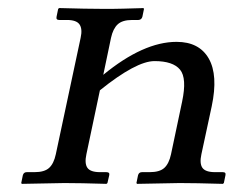

<svg xmlns="http://www.w3.org/2000/svg" viewBox="-20 -451 583 472"><path d="M192.4 -71.8Q187.5 -49.3 194.8 -38.6Q202.1 -27.8 226.1 -27.8H241.2Q250.5 -27.8 248.5 -20L244.1 -1L241.7 1Q177.2 -1 138.2 -1L33.7 1L32.2 -1L36.1 -20Q38.1 -27.8 45.9 -27.8H64.9Q89.4 -27.8 100.8 -38.3Q112.3 -48.8 117.2 -71.8L178.2 -357.9Q183.1 -379.9 175.5 -390.9Q168 -401.9 144.5 -401.9H125.5Q117.2 -401.9 119.1 -410.2L123 -429.2L125.5 -431.2Q193.4 -429.2 232.4 -429.2Q242.7 -429.2 256.6 -429.2Q270.5 -429.2 283.4 -429.7Q296.4 -430.2 307.6 -430.4Q318.8 -430.7 325.9 -430.9Q333 -431.2 332.5 -431.2L334 -429.2L330.1 -410.2Q328.1 -402.3 320.3 -401.9H305.2Q280.8 -401.9 269.3 -391.1Q257.8 -380.4 252.9 -357.9L233.9 -267.1Q332.5 -348.1 414.1 -348.1Q469.7 -348.1 493.2 -307.1Q516.6 -266.1 500.5 -189.9L475.1 -71.8Q470.2 -49.3 477.5 -38.6Q484.9 -27.8 508.8 -27.8H527.8Q536.1 -27.8 534.2 -20L530.3 -1L527.8 1Q460 -1 421.4 -1L316.9 1L315.4 -1L319.3 -20Q321.3 -27.8 329.1 -27.8H348.1Q372.6 -27.8 384 -38.3Q395.5 -48.8 400.4 -71.8L427.7 -201.2Q439.9 -258.8 422.6 -279.8Q405.3 -300.8 359.9 -300.8Q314.9 -300.8 225.6 -229Z"/></svg>

Font: Linux Biolinum O
Style: Italic
Weight: 400
Italic angle: -12°
Designer: Philipp H. Poll
Foundry: Philipp H. Poll
Version: Version 1.1.3